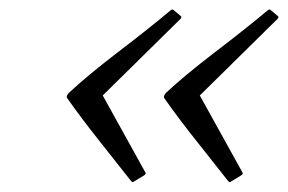

<svg xmlns="http://www.w3.org/2000/svg" viewBox="-20 -504 594 396"><path d="M319.3 -300.8Q317.4 -302.7 318.4 -305.7Q318.8 -308.6 322.3 -312.5Q359.9 -347.7 422.9 -396Q486.3 -444.3 531.7 -482.4Q534.2 -484.4 535.6 -484.4Q537.1 -484.4 538.1 -483.4L553.2 -470.7Q554.2 -469.7 554.2 -468.8Q554.2 -466.8 552.7 -465.3L392.1 -307.1L480.5 -147.5Q481 -146.5 480.5 -146Q480 -143.6 477.1 -142.1L456.1 -129.4Q455.1 -128.4 453.6 -128.4Q452.1 -128.4 450.7 -130.4Q418.5 -171.4 384.3 -214.4Q350.1 -257.3 319.3 -300.8ZM119.1 -300.8Q117.7 -302.2 117.7 -304.2Q117.7 -307.6 122.1 -312.5Q159.7 -347.7 222.7 -396Q286.1 -444.3 331.5 -482.4Q334 -484.4 335.4 -484.4Q336.9 -484.4 337.9 -483.4L353 -470.7Q354 -469.7 354 -468.8Q354 -466.8 352.5 -465.3L191.9 -307.1L280.3 -147.5Q280.8 -146.5 280.3 -146Q279.8 -143.6 276.9 -142.1L255.9 -129.4Q254.9 -128.4 253.4 -128.4Q252 -128.4 250.5 -130.4Q218.3 -171.4 184.1 -214.4Q149.9 -257.3 119.1 -300.8Z"/></svg>

Font: Caudex
Style: Italic
Weight: 400
Italic angle: -13°
Version: Version 1.04